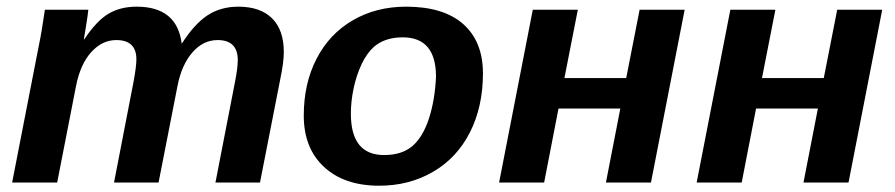

<svg xmlns="http://www.w3.org/2000/svg" viewBox="-20 -558 2737 587"><path d="M328.6 0 388.7 -310.1Q397 -356 397 -376.5Q397 -435.5 335.4 -435.5Q292.5 -435.5 259 -398.7Q225.6 -361.8 212.4 -294.9L154.8 0H17.1L98.1 -415.5Q107.9 -461.9 117.2 -528.3H250Q250 -524.9 247.6 -508.1Q245.1 -491.2 241.9 -471.4Q238.8 -451.7 236.3 -438H237.8Q275.4 -494.6 311.8 -516.1Q348.1 -537.6 397.9 -537.6Q521.5 -537.6 535.6 -424.3Q574.7 -485.4 615 -511.5Q655.3 -537.6 708.5 -537.6Q775.9 -537.6 811.8 -502Q847.7 -466.3 847.7 -398.9Q847.7 -368.2 837.4 -318.8L774.9 0H638.7L698.2 -306.2Q707 -350.1 707 -376.5Q705.6 -435.5 645.5 -435.5Q601.1 -435.5 568.4 -397.9Q535.6 -360.4 522.9 -296.4L464.8 0Z M1456.5 -333.5Q1456.5 -232.4 1417 -153.8Q1377 -75.2 1304 -32.7Q1231 9.8 1139.2 9.8Q1032.7 9.8 970.7 -47.6Q908.7 -105 908.7 -204.6Q908.7 -302.7 947.8 -378.4Q986.8 -454.1 1058.3 -495.8Q1129.9 -537.6 1221.7 -537.6Q1336.4 -537.6 1396.5 -484.1Q1456.5 -430.7 1456.5 -333.5ZM1313 -323.2Q1313 -443.8 1211.4 -443.8Q1156.2 -443.8 1123 -414.6Q1101.1 -395 1085.2 -361.1Q1069.3 -327.1 1061 -287.4Q1052.7 -247.6 1052.7 -210.4Q1052.7 -84 1154.3 -84Q1209 -84 1241.2 -111.8Q1272.9 -139.2 1291.3 -195.3Q1309.6 -251.5 1313 -323.2Z M1687.5 -226.1 1643.6 0H1505.9L1608.9 -528.3H1746.6L1705.6 -319.3H1894.5L1935.5 -528.3H2073.2L1970.2 0H1832.5L1876.5 -226.1Z M2291.5 -226.1 2247.6 0H2109.9L2212.9 -528.3H2350.6L2309.6 -319.3H2498.5L2539.6 -528.3H2677.2L2574.2 0H2436.5L2480.5 -226.1Z"/></svg>

Font: Arimo
Style: Bold Italic
Weight: 700
Italic angle: -12°
Designer: Steve Matteson
Foundry: Monotype Imaging Inc.
Version: Version 1.33